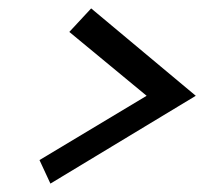

<svg xmlns="http://www.w3.org/2000/svg" viewBox="-20 -460 488 457"><path d="M446 -232 197 -440 145 -384 329 -232 74 -79 100 -23Z"/></svg>

Font: Pfennig
Style: BoldItalic
Weight: 700
Italic angle: -13°
Version: Version 20100423